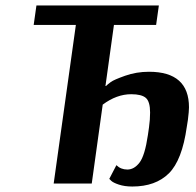

<svg xmlns="http://www.w3.org/2000/svg" viewBox="-20 -670 714 701"><path d="M550 -579H396L365 -356H367Q373 -362 384.5 -370.5Q396 -379 437 -393.5Q478 -408 524 -408Q670 -408 670 -278Q670 -264 666 -232L662 -207Q645 -85 596.5 -37Q548 11 463 11Q435 11 414 4Q393 -3 386 -10L379 -17L405 -67Q421 -51 445 -51Q470 -51 489.5 -76.5Q509 -102 520 -177L524 -205Q528 -233 528 -259Q528 -299 512.5 -312.5Q497 -326 459 -326Q406 -326 355 -288L315 0H176L257 -579H103L113 -650H560Z"/></svg>

Font: Arsenal
Style: Bold Italic
Weight: 700
Italic angle: -9.10001°
Designer: Andrij Shevchenko
Foundry: Stairsfor
Version: Version 2.001;PS 002.001;hotconv 1.0.88;makeotf.lib2.5.64775